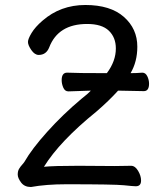

<svg xmlns="http://www.w3.org/2000/svg" viewBox="-20 -739 640 769"><path d="M104 10Q78 10 64.5 -8Q51 -26 51 -40Q51 -54 56.5 -63Q62 -72 68 -78.5Q74 -85 78 -91Q107 -142 169.5 -211.5Q232 -281 306 -343Q333 -364 344 -376L254 -373Q240 -373 233.5 -388Q227 -403 227 -418Q227 -448 249 -448Q285 -446 408 -446Q444 -494 444 -545Q444 -589 416 -616Q388 -643 329 -643Q213 -643 177 -549Q165 -519 135 -519Q119 -519 105.5 -538.5Q92 -558 92 -571Q92 -583 106.5 -607Q121 -631 150 -656Q222 -719 322 -719Q422 -719 476 -671.5Q530 -624 530 -552Q530 -492 503 -446Q527 -446 550 -448Q563 -448 570 -433.5Q577 -419 577 -404Q577 -374 556 -374L453 -376Q417 -336 366 -292Q219 -173 156 -71Q195 -75 294 -75L440 -74L505 -75Q521 -75 533 -55Q545 -35 545 -16Q545 7 524 7Q514 7 476.5 3Q439 -1 245 -1Q165 -1 104 10Z"/></svg>

Font: ToneOZ-Pinyin-WenKai-Medium
Style: Medium
Weight: 700
Designer: Fontworks Inc.
Foundry: ToneOZ
Version: Version 0.240331